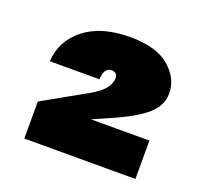

<svg xmlns="http://www.w3.org/2000/svg" viewBox="-76 -800 554 531"><g transform="rotate(20 201.5 -534.0)"><path d="M199 -465H371V-352H44V-461L172 -533Q224 -562 224 -595Q224 -612 206 -612Q185 -612 183 -577H37Q41 -639 90.5 -677.5Q140 -716 224 -716Q301 -716 339.5 -683Q378 -650 378 -606Q378 -571 348 -544Q318 -517 249 -487Z"/></g></svg>

Font: Fz Poppins ExtBd
Style: Regular
Weight: 800
Designer: Ninad Kale (Devanagari), Jonny Pinhorn (Latin)
Foundry: Indian Type Foundry
Version: Vit hóa bi Vntype.Com & FontZin.Com